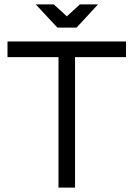

<svg xmlns="http://www.w3.org/2000/svg" viewBox="-20 -850 605 870"><path d="M245 0V-591H14V-662H551V-591H320V0ZM240 -725 142 -830H224L283 -776L342 -830H424L327 -725Z"/></svg>

Font: Questrial
Style: Regular
Weight: 400
Designer: Joe Prince, Laura Meseguer
Foundry: Joe Prince, Laura Meseguer
Version: Version 2.000; ttfautohint (v1.8.3)